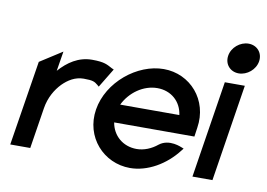

<svg xmlns="http://www.w3.org/2000/svg" viewBox="-72 -756 1223 879"><g transform="rotate(10 539.5 -316.5)"><path d="M22 0H115L145 -190C153 -241 177 -281 204 -309C229 -334 261 -355 301 -355C345 -355 352 -350 367 -338L375 -331L429 -420L420 -424C395 -437 383 -447 324 -447C261 -447 212 -413 173 -369L188 -461L85 -395Z M381 -226C360 -95 457 11 580 11C661 11 744 -37 799 -109L807 -119L797 -123C796 -123 736 -152 691 -117C663 -94 629 -80 595 -80C531 -80 483 -122 473 -182H846L852 -224C873 -356 778 -462 655 -462C532 -462 402 -357 381 -226ZM486 -267C515 -327 576 -371 641 -371C706 -371 753 -328 761 -267Z M934 -573C928 -533 956 -502 995 -502C1034 -502 1072 -533 1078 -573C1084 -613 1056 -644 1017 -644C978 -644 940 -613 934 -573ZM869 0H962L1033 -451H940Z"/></g></svg>

Font: Charger Pro
Style: ExBdNarObl
Weight: 400
Designer: Jasper
Foundry: Cannot Into Space Fonts
Version: Version 1.09